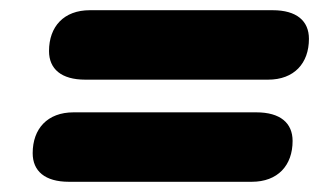

<svg xmlns="http://www.w3.org/2000/svg" viewBox="-20 -528 640 376"><path d="M147 -372H505C556 -372 585 -404 585 -452C585 -487 561 -508 514 -508H156C105 -508 76 -476 76 -428C76 -393 100 -372 147 -372ZM115 -172H473C524 -172 553 -204 553 -252C553 -287 529 -308 482 -308H124C73 -308 44 -276 44 -228C44 -193 68 -172 115 -172Z"/></svg>

Font: SN Pro Black
Style: Italic
Weight: 900
Italic angle: -9°
Designer: Tobias Whetton
Foundry: Supernotes
Version: Version 1.001;Glyphs 3.2 (3249)